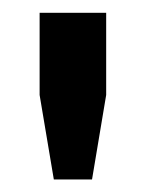

<svg xmlns="http://www.w3.org/2000/svg" viewBox="-20 -820 228 300"><path d="M64.1 -539.6 41.9 -671.6V-800H145.9V-671.6L123.8 -539.6Z"/></svg>

Font: Big Shoulders Stencil Thin
Style: Regular
Weight: 100
Designer: Patric King
Foundry: XO Type Co
Version: Version 2.001